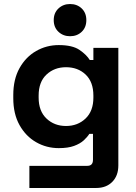

<svg xmlns="http://www.w3.org/2000/svg" viewBox="-20 -734 678 954"><path d="M46 -246V-262Q46 -340 77 -395.5Q108 -451 159.5 -480.5Q211 -510 272 -510Q340 -510 375 -486Q410 -462 426 -436H444V-496H568V88Q568 139 538 169.5Q508 200 458 200H126V90H414Q442 90 442 60V-69H424Q414 -53 396 -36.5Q378 -20 348 -9Q318 2 272 2Q211 2 159.5 -27.5Q108 -57 77 -112.5Q46 -168 46 -246ZM308 -108Q366 -108 405 -145Q444 -182 444 -249V-259Q444 -327 405.5 -363.5Q367 -400 308 -400Q250 -400 211 -363.5Q172 -327 172 -259V-249Q172 -182 211 -145Q250 -108 308 -108ZM328 -554Q294 -554 270.5 -576Q247 -598 247 -634Q247 -670 270.5 -692Q294 -714 328 -714Q363 -714 386 -692Q409 -670 409 -634Q409 -598 386 -576Q363 -554 328 -554Z"/></svg>

Font: Space Grotesk Light
Style: Bold
Weight: 700
Version: Version 2.000